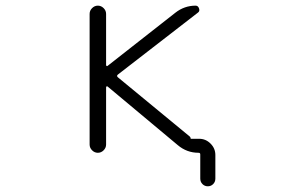

<svg xmlns="http://www.w3.org/2000/svg" viewBox="-20 -565 1040 683"><path d="M658.2 -72.3Q658.2 -71.3 659.2 -71.3H688.5Q711.9 -71.3 729 -54.2Q746.1 -37.1 746.1 -13.7V70.3Q746.1 82 738.3 89.8Q730.5 97.7 719.2 97.7Q708 97.7 700.2 89.8Q692.4 82 692.4 70.3V-15.6Q692.4 -21.5 686.5 -21.5Q644.5 -21.5 612.3 -48.8L363.3 -256.8Q361.3 -258.8 359.4 -257.8Q357.4 -256.8 357.4 -253.9V-50.8Q357.4 -39.1 348.6 -30.3Q339.8 -21.5 328.1 -21.5Q316.4 -21.5 307.6 -30.3Q298.8 -39.1 298.8 -50.8V-515.6Q298.8 -527.3 307.6 -536.1Q316.4 -544.9 328.1 -544.9Q339.8 -544.9 348.6 -536.1Q357.4 -527.3 357.4 -515.6V-334Q357.4 -331.1 359.4 -330.1Q361.3 -329.1 363.3 -331.1L603.5 -519.5Q635.7 -544.9 675.8 -544.9Q684.6 -544.9 688 -535.2Q691.4 -525.4 684.6 -520.5L399.4 -299.8Q393.6 -294.9 399.4 -290L655.3 -79.1Q658.2 -76.2 658.2 -72.3Z"/></svg>

Font: Rounded-X Mgen+ 1m light
Style: Regular
Weight: 200
Designer: [Source Han Sans]
Ryoko NISHIZUKA  (kana & ideographs); Paul D. Hunt (Latin, Greek & Cyrillic); Wenlong ZHANG  (bopomofo
Version: Version 1.059.20150602